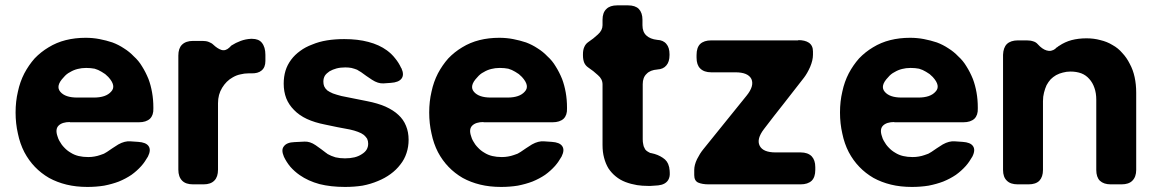

<svg xmlns="http://www.w3.org/2000/svg" viewBox="-20 -699 4386 728"><path d="M244.1 -235.4Q245.1 -235.4 245.1 -236.3Q215.8 -236.3 202.1 -222.7Q188.5 -209 198.2 -181.6Q200.2 -176.8 201.2 -172.9Q203.1 -168.9 205.1 -165Q212.9 -150.4 223.6 -139.6Q234.4 -127.9 248 -120.1Q261.7 -111.3 278.3 -107.4Q294.9 -103.5 314.5 -103.5Q327.1 -103.5 337.9 -105.5Q349.6 -107.4 360.4 -111.3Q367.2 -113.3 374 -116.2Q379.9 -119.1 385.7 -123Q405.3 -136.7 428.7 -151.4Q453.1 -165 474.6 -163.1Q481.4 -163.1 489.3 -162.1Q497.1 -162.1 503.9 -161.1Q533.2 -159.2 543 -145.5Q553.7 -130.9 541 -105.5Q535.2 -95.7 529.3 -86.9Q523.4 -78.1 515.6 -69.3Q499 -50.8 478.5 -36.1Q457 -21.5 430.7 -10.7Q405.3 -1 375 4.9Q344.7 9.8 311.5 9.8Q268.6 9.8 232.4 1Q196.3 -7.8 166 -24.4Q135.7 -42 112.3 -66.4Q88.9 -90.8 72.3 -122.1Q55.7 -154.3 47.9 -192.4Q39.1 -230.5 39.1 -272.5Q39.1 -314.5 47.9 -351.6Q55.7 -388.7 72.3 -420.9Q88.9 -452.1 111.3 -477.5Q134.8 -502 164.1 -519.5Q194.3 -538.1 229.5 -546.9Q264.6 -555.7 304.7 -555.7Q332 -555.7 357.4 -550.8Q382.8 -545.9 406.2 -538.1Q429.7 -529.3 450.2 -515.6Q470.7 -502.9 487.3 -485.4Q505.9 -468.8 518.6 -447.3Q532.2 -425.8 543 -399.4Q551.8 -376 556.6 -348.6Q561.5 -321.3 561.5 -291Q561.5 -289.1 561.5 -288.1Q562.5 -262.7 548.8 -249Q534.2 -235.4 506.8 -235.4Q441.4 -235.4 376 -235.4Q309.6 -235.4 244.1 -235.4ZM221.7 -406.2Q221.7 -406.2 221.7 -406.2Q189.5 -373 209 -350.6Q227.5 -329.1 272.5 -329.1Q293.9 -329.1 335.9 -329.1Q381.8 -329.1 401.4 -351.6Q421.9 -373 390.6 -407.2Q384.8 -413.1 378.9 -418Q372.1 -422.9 365.2 -426.8Q352.5 -434.6 338.9 -438.5Q324.2 -441.4 306.6 -441.4Q289.1 -441.4 274.4 -437.5Q258.8 -433.6 246.1 -425.8Q238.3 -421.9 232.4 -417Q226.6 -412.1 221.7 -406.2Z M857.4 -526.4Q874 -537.1 892.6 -543.9Q911.1 -550.8 931.6 -551.8Q933.6 -551.8 935.5 -551.8Q960.9 -551.8 972.7 -537.1Q986.3 -520.5 986.3 -491.2Q986.3 -483.4 986.3 -467.8Q986.3 -443.4 971.7 -431.6Q958 -419.9 931.6 -420.9Q929.7 -420.9 926.8 -420.9Q924.8 -420.9 922.9 -420.9Q906.2 -420.9 891.6 -417Q877 -414.1 863.3 -406.2Q850.6 -399.4 839.8 -388.7Q830.1 -378.9 822.3 -366.2Q814.5 -353.5 810.5 -338.9Q806.6 -324.2 806.6 -307.6Q806.6 -223.6 806.6 -55.7Q806.6 -28.3 793 -14.6Q779.3 0 752 0Q738.3 0 711.9 0Q684.6 0 670.9 -13.7Q656.2 -28.3 656.2 -55.7Q656.2 -200.2 656.2 -488.3Q656.2 -515.6 669.9 -529.3Q684.6 -543.9 711.9 -543.9Q723.6 -543.9 748 -543.9Q761.7 -543.9 771.5 -540Q782.2 -536.1 789.1 -529.3Q804.7 -514.6 819.3 -509.8Q835 -504.9 849.6 -518.6Q849.6 -518.6 849.6 -518.6Q849.6 -518.6 852.5 -521.5Q855.5 -524.4 857.4 -526.4Z M1501 -441.4Q1502 -441.4 1502 -440.4Q1513.7 -415 1502 -400.4Q1491.2 -386.7 1461.9 -384.8Q1455.1 -383.8 1448.2 -383.8Q1441.4 -382.8 1433.6 -382.8Q1413.1 -381.8 1390.6 -396.5Q1368.2 -411.1 1348.6 -425.8Q1345.7 -427.7 1341.8 -429.7Q1337.9 -432.6 1334 -434.6Q1324.2 -438.5 1312.5 -441.4Q1301.8 -443.4 1289.1 -443.4Q1270.5 -443.4 1255.9 -439.5Q1241.2 -435.5 1229.5 -428.7Q1217.8 -420.9 1211.9 -412.1Q1206.1 -402.3 1206.1 -389.6Q1206.1 -379.9 1209 -372.1Q1212.9 -363.3 1220.7 -356.4Q1228.5 -350.6 1242.2 -344.7Q1255.9 -339.8 1274.4 -335Q1298.8 -330.1 1323.2 -325.2Q1347.7 -320.3 1372.1 -315.4Q1412.1 -307.6 1441.4 -294.9Q1471.7 -281.2 1490.2 -263.7Q1509.8 -246.1 1519.5 -221.7Q1529.3 -198.2 1529.3 -168.9Q1529.3 -142.6 1521.5 -119.1Q1513.7 -94.7 1498 -75.2Q1482.4 -54.7 1460.9 -39.1Q1439.5 -23.4 1413.1 -12.7Q1385.7 -1 1354.5 4.9Q1323.2 9.8 1288.1 9.8Q1234.4 9.8 1191.4 -1Q1148.4 -12.7 1116.2 -35.2Q1096.7 -48.8 1081.1 -66.4Q1066.4 -84 1056.6 -104.5Q1050.8 -118.2 1050.8 -127.9Q1050.8 -137.7 1056.6 -144.5Q1067.4 -159.2 1096.7 -160.2Q1105.5 -161.1 1115.2 -161.1Q1125 -162.1 1134.8 -162.1Q1155.3 -163.1 1176.8 -148.4Q1199.2 -132.8 1217.8 -118.2Q1218.8 -117.2 1219.7 -117.2Q1220.7 -116.2 1221.7 -115.2Q1235.4 -107.4 1252 -102.5Q1268.6 -98.6 1288.1 -98.6Q1307.6 -98.6 1324.2 -102.5Q1339.8 -106.4 1351.6 -114.3Q1364.3 -122.1 1370.1 -131.8Q1376 -141.6 1376 -154.3Q1376 -164.1 1372.1 -172.9Q1367.2 -180.7 1359.4 -187.5Q1350.6 -194.3 1336.9 -199.2Q1324.2 -204.1 1306.6 -208Q1283.2 -211.9 1259.8 -216.8Q1236.3 -221.7 1212.9 -226.6Q1172.9 -234.4 1143.6 -248Q1114.3 -261.7 1094.7 -282.2Q1075.2 -301.8 1065.4 -326.2Q1055.7 -351.6 1055.7 -381.8Q1055.7 -408.2 1062.5 -430.7Q1069.3 -453.1 1084 -472.7Q1097.7 -491.2 1118.2 -505.9Q1137.7 -520.5 1164.1 -530.3Q1189.5 -541 1219.7 -545.9Q1250 -550.8 1285.2 -550.8Q1336.9 -550.8 1377 -540Q1418 -529.3 1447.3 -507.8Q1465.8 -494.1 1478.5 -477.5Q1492.2 -460.9 1501 -441.4Z M1812.5 -235.4Q1813.5 -235.4 1813.5 -236.3Q1784.2 -236.3 1770.5 -222.7Q1756.8 -209 1766.6 -181.6Q1768.6 -176.8 1769.5 -172.9Q1771.5 -168.9 1773.4 -165Q1781.2 -150.4 1792 -139.6Q1802.7 -127.9 1816.4 -120.1Q1830.1 -111.3 1846.7 -107.4Q1863.3 -103.5 1882.8 -103.5Q1895.5 -103.5 1906.2 -105.5Q1918 -107.4 1928.7 -111.3Q1935.5 -113.3 1942.4 -116.2Q1948.2 -119.1 1954.1 -123Q1973.6 -136.7 1997.1 -151.4Q2021.5 -165 2043 -163.1Q2049.8 -163.1 2057.6 -162.1Q2065.4 -162.1 2072.3 -161.1Q2101.6 -159.2 2111.3 -145.5Q2122.1 -130.9 2109.4 -105.5Q2103.5 -95.7 2097.7 -86.9Q2091.8 -78.1 2084 -69.3Q2067.4 -50.8 2046.9 -36.1Q2025.4 -21.5 1999 -10.7Q1973.6 -1 1943.4 4.9Q1913.1 9.8 1879.9 9.8Q1836.9 9.8 1800.8 1Q1764.6 -7.8 1734.4 -24.4Q1704.1 -42 1680.7 -66.4Q1657.2 -90.8 1640.6 -122.1Q1624 -154.3 1616.2 -192.4Q1607.4 -230.5 1607.4 -272.5Q1607.4 -314.5 1616.2 -351.6Q1624 -388.7 1640.6 -420.9Q1657.2 -452.1 1679.7 -477.5Q1703.1 -502 1732.4 -519.5Q1762.7 -538.1 1797.9 -546.9Q1833 -555.7 1873 -555.7Q1900.4 -555.7 1925.8 -550.8Q1951.2 -545.9 1974.6 -538.1Q1998 -529.3 2018.6 -515.6Q2039.1 -502.9 2055.7 -485.4Q2074.2 -468.8 2086.9 -447.3Q2100.6 -425.8 2111.3 -399.4Q2120.1 -376 2125 -348.6Q2129.9 -321.3 2129.9 -291Q2129.9 -289.1 2129.9 -288.1Q2130.9 -262.7 2117.2 -249Q2102.5 -235.4 2075.2 -235.4Q2009.8 -235.4 1944.3 -235.4Q1877.9 -235.4 1812.5 -235.4ZM1790 -406.2Q1790 -406.2 1790 -406.2Q1757.8 -373 1777.3 -350.6Q1795.9 -329.1 1840.8 -329.1Q1862.3 -329.1 1904.3 -329.1Q1950.2 -329.1 1969.7 -351.6Q1990.2 -373 1959 -407.2Q1953.1 -413.1 1947.3 -418Q1940.4 -422.9 1933.6 -426.8Q1920.9 -434.6 1907.2 -438.5Q1892.6 -441.4 1875 -441.4Q1857.4 -441.4 1842.8 -437.5Q1827.1 -433.6 1814.5 -425.8Q1806.6 -421.9 1800.8 -417Q1794.9 -412.1 1790 -406.2Z M2471.7 -435.5Q2471.7 -435.5 2472.7 -435.5Q2445.3 -433.6 2431.6 -418.9Q2417 -405.3 2417 -379.9Q2417 -310.5 2417 -170.9Q2417 -160.2 2418.9 -152.3Q2419.9 -143.6 2423.8 -137.7Q2425.8 -131.8 2430.7 -127.9Q2435.5 -124 2441.4 -121.1Q2443.4 -120.1 2445.3 -119.1Q2448.2 -119.1 2450.2 -118.2Q2474.6 -113.3 2493.2 -100.6Q2511.7 -88.9 2516.6 -67.4Q2516.6 -65.4 2517.6 -64.5Q2517.6 -63.5 2517.6 -62.5Q2519.5 -52.7 2519.5 -43.9Q2520.5 -28.3 2513.7 -16.6Q2502.9 1 2475.6 3.9Q2468.8 3.9 2461.9 4.9Q2455.1 5.9 2447.3 5.9Q2441.4 5.9 2436.5 5.9Q2415 5.9 2395.5 2.9Q2372.1 -1 2351.6 -8.8Q2331.1 -16.6 2314.5 -30.3Q2298.8 -43 2287.1 -60.5Q2276.4 -78.1 2270.5 -100.6Q2264.6 -122.1 2264.6 -149.4Q2264.6 -225.6 2264.6 -378.9Q2264.6 -399.4 2247.1 -414.1Q2230.5 -429.7 2210 -443.4Q2200.2 -450.2 2195.3 -460.9Q2190.4 -472.7 2190.4 -489.3Q2190.4 -490.2 2190.4 -493.2Q2190.4 -509.8 2195.3 -520.5Q2200.2 -532.2 2210 -539.1Q2230.5 -552.7 2247.1 -568.4Q2264.6 -584 2264.6 -603.5Q2264.6 -610.4 2264.6 -624Q2264.6 -651.4 2279.3 -665Q2293 -678.7 2320.3 -678.7Q2334 -678.7 2361.3 -678.7Q2388.7 -678.7 2402.3 -665Q2416 -650.4 2416 -624Q2416 -617.2 2416 -603.5Q2416 -578.1 2430.7 -564.5Q2445.3 -550.8 2471.7 -547.9Q2495.1 -546.9 2506.8 -532.2Q2518.6 -518.6 2518.6 -493.2Q2518.6 -492.2 2518.6 -490.2Q2518.6 -464.8 2506.8 -451.2Q2495.1 -436.5 2471.7 -435.5Z M3006.8 -545.9Q3006.8 -545.9 3006.8 -546.9Q3032.2 -546.9 3046.9 -537.1Q3062.5 -526.4 3062.5 -503.9Q3062.5 -499 3062.5 -491.2Q3062.5 -470.7 3051.8 -445.3Q3041 -420.9 3028.3 -404.3Q2990.2 -355.5 2952.1 -306.6Q2914.1 -258.8 2877 -210Q2847.7 -171.9 2860.4 -146.5Q2873 -121.1 2920.9 -121.1Q2953.1 -121.1 3015.6 -121.1Q3043 -121.1 3057.6 -106.4Q3071.3 -91.8 3071.3 -65.4Q3071.3 -61.5 3071.3 -54.7Q3071.3 -27.3 3057.6 -13.7Q3043 0 3015.6 0Q2899.4 0 2667 0Q2642.6 0 2627 -6.8Q2612.3 -13.7 2612.3 -35.2Q2612.3 -42 2612.3 -54.7Q2612.3 -73.2 2623 -95.7Q2633.8 -117.2 2646.5 -132.8Q2687.5 -183.6 2728.5 -234.4Q2769.5 -285.2 2810.5 -335.9Q2840.8 -373 2829.1 -399.4Q2816.4 -424.8 2768.6 -424.8Q2738.3 -424.8 2676.8 -424.8Q2649.4 -424.8 2634.8 -439.5Q2621.1 -453.1 2621.1 -480.5Q2621.1 -483.4 2621.1 -490.2Q2621.1 -518.6 2634.8 -532.2Q2649.4 -545.9 2676.8 -545.9Q2758.8 -545.9 2841.8 -545.9Q2923.8 -545.9 3006.8 -545.9Z M3370.1 -235.4Q3371.1 -235.4 3371.1 -236.3Q3341.8 -236.3 3328.1 -222.7Q3314.5 -209 3324.2 -181.6Q3326.2 -176.8 3327.1 -172.9Q3329.1 -168.9 3331.1 -165Q3338.9 -150.4 3349.6 -139.6Q3360.4 -127.9 3374 -120.1Q3387.7 -111.3 3404.3 -107.4Q3420.9 -103.5 3440.4 -103.5Q3453.1 -103.5 3463.9 -105.5Q3475.6 -107.4 3486.3 -111.3Q3493.2 -113.3 3500 -116.2Q3505.9 -119.1 3511.7 -123Q3531.2 -136.7 3554.7 -151.4Q3579.1 -165 3600.6 -163.1Q3607.4 -163.1 3615.2 -162.1Q3623 -162.1 3629.9 -161.1Q3659.2 -159.2 3668.9 -145.5Q3679.7 -130.9 3667 -105.5Q3661.1 -95.7 3655.3 -86.9Q3649.4 -78.1 3641.6 -69.3Q3625 -50.8 3604.5 -36.1Q3583 -21.5 3556.6 -10.7Q3531.2 -1 3501 4.9Q3470.7 9.8 3437.5 9.8Q3394.5 9.8 3358.4 1Q3322.3 -7.8 3292 -24.4Q3261.7 -42 3238.3 -66.4Q3214.8 -90.8 3198.2 -122.1Q3181.6 -154.3 3173.8 -192.4Q3165 -230.5 3165 -272.5Q3165 -314.5 3173.8 -351.6Q3181.6 -388.7 3198.2 -420.9Q3214.8 -452.1 3237.3 -477.5Q3260.7 -502 3290 -519.5Q3320.3 -538.1 3355.5 -546.9Q3390.6 -555.7 3430.7 -555.7Q3458 -555.7 3483.4 -550.8Q3508.8 -545.9 3532.2 -538.1Q3555.7 -529.3 3576.2 -515.6Q3596.7 -502.9 3613.3 -485.4Q3631.8 -468.8 3644.5 -447.3Q3658.2 -425.8 3668.9 -399.4Q3677.7 -376 3682.6 -348.6Q3687.5 -321.3 3687.5 -291Q3687.5 -289.1 3687.5 -288.1Q3688.5 -262.7 3674.8 -249Q3660.2 -235.4 3632.8 -235.4Q3567.4 -235.4 3502 -235.4Q3435.5 -235.4 3370.1 -235.4ZM3347.7 -406.2Q3347.7 -406.2 3347.7 -406.2Q3315.4 -373 3335 -350.6Q3353.5 -329.1 3398.4 -329.1Q3419.9 -329.1 3461.9 -329.1Q3507.8 -329.1 3527.3 -351.6Q3547.9 -373 3516.6 -407.2Q3510.7 -413.1 3504.9 -418Q3498 -422.9 3491.2 -426.8Q3478.5 -434.6 3464.8 -438.5Q3450.2 -441.4 3432.6 -441.4Q3415 -441.4 3400.4 -437.5Q3384.8 -433.6 3372.1 -425.8Q3364.3 -421.9 3358.4 -417Q3352.5 -412.1 3347.7 -406.2Z M3996.1 -525.4Q4017.6 -540 4043 -546.9Q4069.3 -553.7 4099.6 -553.7Q4127.9 -553.7 4152.3 -546.9Q4177.7 -541 4198.2 -528.3Q4219.7 -516.6 4235.4 -498Q4252 -480.5 4263.7 -457Q4276.4 -433.6 4282.2 -406.2Q4288.1 -378.9 4288.1 -347.7Q4288.1 -250 4288.1 -54.7Q4288.1 -28.3 4273.4 -13.7Q4259.8 0 4232.4 0Q4218.8 0 4191.4 0Q4165 0 4150.4 -13.7Q4136.7 -27.3 4136.7 -54.7Q4136.7 -143.6 4136.7 -321.3Q4136.7 -345.7 4129.9 -365.2Q4123 -385.7 4110.4 -399.4Q4097.7 -414.1 4080.1 -420.9Q4061.5 -427.7 4039.1 -427.7Q4023.4 -427.7 4009.8 -423.8Q3997.1 -420.9 3984.4 -414.1Q3972.7 -407.2 3963.9 -398.4Q3955.1 -388.7 3948.2 -376Q3942.4 -363.3 3938.5 -347.7Q3934.6 -333 3934.6 -315.4Q3934.6 -228.5 3934.6 -54.7Q3934.6 -28.3 3920.9 -13.7Q3907.2 0 3879.9 0Q3866.2 0 3838.9 0Q3811.5 0 3797.9 -13.7Q3783.2 -27.3 3783.2 -54.7Q3783.2 -200.2 3783.2 -491.2Q3784.2 -518.6 3797.9 -532.2Q3812.5 -545.9 3839.8 -545.9Q3850.6 -545.9 3873 -545.9Q3887.7 -545.9 3898.4 -542Q3908.2 -539.1 3915 -531.2Q3931.6 -512.7 3948.2 -507.8Q3965.8 -502 3982.4 -514.6Q3982.4 -515.6 3982.4 -515.6Q3985.4 -518.6 3989.3 -520.5Q3992.2 -523.4 3996.1 -525.4Z"/></svg>

Font: DeepSea
Style: Bold
Weight: 700
Designer: Stem
Version: Version 3.019;git-0a5106e0b